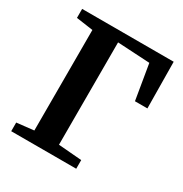

<svg xmlns="http://www.w3.org/2000/svg" viewBox="-171 -876 964 1009"><g transform="rotate(30 310.5 -371.5)"><path d="M37 0V-52.5L140.5 -64V-674L38.5 -688.5V-743H594L597 -461.5H521.5L486 -674L290 -685V-64L431.5 -52.5V0Z"/></g></svg>

Font: Merriweather Text Regular
Style: Bold
Weight: 700
Designer: Eben Sorkin
Foundry: Eben Sorkin
Version: Version 2.100; ttfautohint (v1.7.19-72a1) -l 8 -r 50 -G 200 